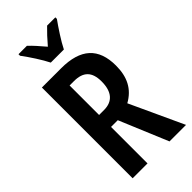

<svg xmlns="http://www.w3.org/2000/svg" viewBox="-287 -1002 1068 1068"><g transform="rotate(-45 246.5 -468.5)"><path d="M200 -777H303C324 -820 368 -886 396 -925V-937H331C302 -909 283 -888 251 -851C223 -884 195 -916 172 -937H106V-925C137 -884 180 -818 200 -777ZM218 -714H67V0H184V-287H237L357 0H487L341 -316C413 -356 445 -419 445 -509C445 -646 372 -714 218 -714ZM218 -613C291 -613 326 -579 326 -503C326 -422 290 -381 223 -381H184V-613Z"/></g></svg>

Font: Noto Sans Arabic UI XCn SmBd
Style: Regular
Weight: 600
Width: 2
Designer: Monotype Design Team, Nadine Chahine and Nizar Qandah
Foundry: Monotype Imaging Inc.
Version: Version 2.010